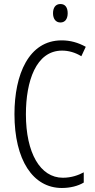

<svg xmlns="http://www.w3.org/2000/svg" viewBox="-20 -926 471 956"><path d="M281 -906C256 -906 244 -887 244 -860C244 -833 257 -814 281 -814C304 -814 317 -832 317 -860C317 -887 306 -906 281 -906ZM289 -674C321 -674 354 -665 385 -646L407 -693C369 -714 330 -725 287 -725C123 -725 52 -555 52 -358C52 -129 144 10 288 10C330 10 369 0 397 -17V-68C371 -54 336 -41 293 -41C180 -41 109 -165 109 -357C109 -521 159 -674 289 -674Z"/></svg>

Font: Noto Sans UI Condensed Light
Style: Regular
Weight: 300
Width: 3
Designer: Monotype Design Team
Foundry: Monotype Imaging Inc.
Version: Version 1.901